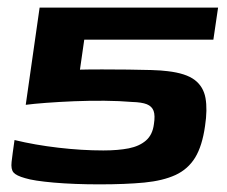

<svg xmlns="http://www.w3.org/2000/svg" viewBox="-20 -480 596 505"><path d="M519.3 -148.6Q511.9 -96 493.2 -65.4Q474.4 -34.9 441.5 -19.7Q408.5 -4.6 359.5 0.2Q310.4 4.9 241.8 4.9Q175.4 4.9 121.8 0.3Q68.3 -4.4 46.1 -11.4Q22.9 -17.8 15.6 -26.3Q8.3 -34.8 10.5 -54.3Q12.7 -73.7 18.2 -111.7Q72.2 -98.6 133.5 -91.5Q194.9 -84.3 251.8 -84.3Q290.4 -84.3 318.5 -89.8Q346.7 -95.4 364 -110.5Q381.3 -125.5 384.8 -153.4Q388.4 -176.2 384 -188.3Q379.6 -200.4 366.2 -205.8Q352.8 -211.1 327.7 -211.8Q294.7 -214.6 254.6 -215Q214.4 -215.3 174.6 -213.7Q134.7 -212 101.4 -209.5Q68.1 -207 47.7 -204.3L84.2 -460H553.6L541.2 -375.6H201.6L190.3 -296.8Q216.1 -297.5 249.6 -297.4Q283.1 -297.4 316.4 -297Q349.7 -296.6 377.7 -295.8Q405.7 -294.9 420.9 -292.8Q468.8 -287.3 492 -269.8Q515.1 -252.2 520.5 -222.1Q525.9 -191.9 519.3 -148.6Z"/></svg>

Font: Genos Thin
Style: Italic
Weight: 100
Italic angle: -8°
Designer: Robert E. Leuschke
Foundry: Robert E. Leuschke
Version: Version 1.010